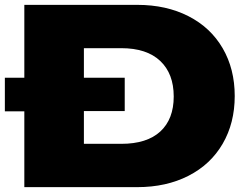

<svg xmlns="http://www.w3.org/2000/svg" viewBox="-20 -770 1018 790"><path d="M0 -312V-450.2H80.1V-750H544.9Q664.1 -750 755.4 -703.4Q846.7 -656.7 896.2 -571.5Q945.8 -486.3 945.8 -375Q945.8 -263.7 896.2 -178.5Q846.7 -93.3 755.4 -46.6Q664.1 0 544.9 0H80.1V-312ZM479 -178.2Q584.5 -178.2 639.6 -229Q694.8 -279.8 694.8 -373Q694.8 -466.8 639.2 -519.3Q583.5 -571.8 479 -571.8H325.2V-450.2H493.2V-313H325.2V-178.2Z"/></svg>

Font: Mattone
Style: Bold
Weight: 700
Width: 6
Designer: Nunzio Mazzaferro
Foundry: Collletttivo
Version: Version 2.000;Glyphs 3.2 (3217)